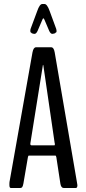

<svg xmlns="http://www.w3.org/2000/svg" viewBox="-20 -938 429 958"><path d="M152.3 -769Q147.9 -769 142.1 -770.8Q136.2 -772.5 136.2 -774.9Q131.3 -775.4 131.3 -784.2Q131.3 -790 132.8 -794.4L165.5 -882.3Q177.7 -918 190.9 -918H202.1Q215.3 -918 228 -882.3L260.3 -794.4Q262.2 -787.6 262.2 -782.7Q262.2 -775.4 256.8 -774.9Q256.8 -772.5 251 -770.8Q245.1 -769 241.2 -769Q232.4 -769 225.6 -783.7L201.7 -839.8Q198.7 -846.7 196.3 -846.7Q194.3 -846.7 191.4 -839.8L167.5 -783.7Q160.6 -769 152.3 -769ZM137.7 -212.9H251.5Q253.9 -212.9 253.9 -219.7Q253.9 -222.7 252.9 -223.1L196.3 -611.3Q196.3 -611.3 195.3 -614.3Q193.8 -614.3 193.8 -611.8L131.8 -224.6Q131.3 -222.7 131.3 -220.2Q131.3 -212.9 137.7 -212.9ZM34.2 0Q26.9 0 26.9 -14.6V-21.5Q26.9 -26.4 27.3 -29.3L142.1 -676.8Q147 -702.1 159.7 -702.1H235.4Q248.5 -702.1 252.9 -676.8L363.8 -29.3Q363.8 -26.9 365 -21.7Q366.2 -16.6 366.2 -14.2Q366.2 0 358.4 0H297.9Q284.7 0 281.2 -22L261.2 -153.3Q259.3 -161.6 256.8 -161.6H123Q121.1 -161.6 119.1 -152.8L96.7 -22Q94.2 -8.8 90.8 -4.4Q87.4 0 81.5 0Z"/></svg>

Font: BenchNine
Style: Regular
Weight: 400
Designer: Vernon Adams
Foundry: Vernon Adams
Version: Version 1 ; ttfautohint (v0.92.18-e454-dirty) -l 8 -r 50 -G 